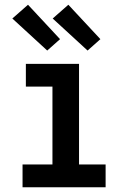

<svg xmlns="http://www.w3.org/2000/svg" viewBox="-20 -789 540 809"><path d="M75 0V-96H201V-424H89V-520H313V-96H425V0ZM349 -576 202 -711 268 -769 403 -624ZM179 -576 32 -711 98 -769 233 -624Z"/></svg>

Font: Iosevka Curly Slab
Style: Bold
Weight: 700
Monospace: yes
Designer: Belleve Invis
Foundry: Belleve Invis
Version: Version 22.1.2; ttfautohint (v1.8.4)